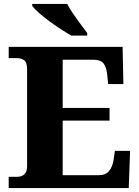

<svg xmlns="http://www.w3.org/2000/svg" viewBox="-20 -951 705 971"><path d="M24 0V-57H68Q91 -57 104 -70.5Q117 -84 117 -110V-599Q117 -637 101.5 -647Q86 -657 66 -657H24V-714H600L604 -526H527L522 -575Q518 -613 503 -631Q488 -649 451 -649H297V-405H534V-341H297V-65H479Q514 -65 531 -85.5Q548 -106 554 -139L561 -188H638L631 0ZM341 -771Q316 -785 286 -804.5Q256 -824 226.5 -846Q197 -868 174.5 -888Q152 -908 143 -921V-931H320Q331 -909 349.5 -882Q368 -855 387.5 -829Q407 -803 421 -784V-771Z"/></svg>

Font: Noto Serif ExtraBold
Style: Regular
Weight: 800
Designer: Monotype Design Team
Foundry: Monotype Imaging Inc.
Version: Version 2.014